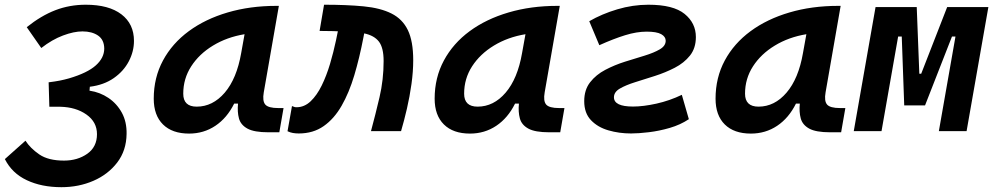

<svg xmlns="http://www.w3.org/2000/svg" viewBox="-34 -547 4155 801"><path d="M222.2 233.9Q139.6 233.9 77.9 204.8Q16.1 175.8 -13.7 116.7L72.3 40Q92.3 71.3 129.9 97.2Q167.5 123 232.9 123Q289.6 123 330.1 94.5Q370.6 65.9 370.6 12.7Q370.6 -38.1 326.7 -69.1Q282.7 -100.1 217.8 -101.6Q212.4 -101.6 206.1 -101.6Q199.7 -101.6 191.9 -101.6Q187.5 -101.6 182.6 -101.6Q177.7 -101.6 171.9 -101.6L168.9 -203.6Q196.3 -207 215.1 -210.7Q233.9 -214.4 254.4 -220.2Q330.6 -242.7 365.7 -274.2Q400.9 -305.7 400.9 -344.7Q400.4 -381.3 375 -398.7Q349.6 -416 310.1 -416Q274.4 -416 228.8 -398.9Q183.1 -381.8 138.2 -346.7L77.6 -433.6Q137.2 -481.4 196.8 -504.4Q256.3 -527.3 323.7 -527.3Q419.9 -527.3 472.4 -487.3Q524.9 -447.3 524.9 -376.5Q524.9 -332.5 503.4 -291.3Q481.9 -250 440.7 -221.2Q399.4 -192.4 340.8 -185.1L339.4 -168.5H340.8Q383.3 -162.1 418.5 -138.4Q453.6 -114.7 474.4 -76.7Q495.1 -38.6 494.1 11.7Q493.2 81.1 455.1 130.9Q417 180.7 355.7 207.3Q294.4 233.9 222.2 233.9Z M754.9 10.3Q684.6 10.3 646 -27.8Q607.4 -65.9 607.4 -135.3Q607.4 -223.1 646 -294.7Q684.6 -366.2 753.7 -417Q822.8 -467.8 916 -495.1Q1009.3 -522.5 1118.2 -522.5H1129.4L1066.4 -161.6Q1060.1 -125.5 1072.8 -110.8Q1085.4 -96.2 1127 -96.2H1148.9L1131.3 4.9H1085.4Q1026.4 4.9 998.3 -10.5Q970.2 -25.9 962.9 -53Q955.6 -80.1 959 -114.7H942.9Q913.1 -54.7 864.5 -22.2Q815.9 10.3 754.9 10.3ZM786.6 -102.1Q853.5 -102.1 903.6 -160.4Q953.6 -218.8 972.2 -325.7L986.3 -404.3Q912.6 -392.1 854.7 -356.9Q796.9 -321.8 763.7 -270.3Q730.5 -218.8 730.5 -156.2Q730.5 -102.1 786.6 -102.1Z M1513.7 0Q1532.2 -68.4 1549.3 -141.4Q1566.4 -214.4 1566.4 -292.5Q1566.4 -347.7 1546.9 -373.3Q1527.3 -398.9 1485.4 -407.7L1481.9 -389.6Q1465.8 -305.7 1444.1 -232.9Q1422.4 -160.2 1391.1 -105.7Q1359.9 -51.3 1316.2 -20.8Q1272.5 9.8 1212.4 9.8Q1199.2 9.8 1188 7.8Q1176.8 5.9 1165.5 0.5L1184.1 -104.5Q1190.9 -102.5 1193.4 -101.1Q1195.8 -99.6 1203.1 -99.6Q1235.8 -99.6 1262 -124.5Q1288.1 -149.4 1308.1 -190.2Q1328.1 -231 1342.8 -280.3Q1357.4 -329.6 1367.7 -378.4L1375.5 -416.5Q1366.2 -417 1356.2 -417.2Q1346.2 -417.5 1335.9 -417.5Q1327.1 -417.5 1318.1 -417.7Q1309.1 -418 1299.3 -418L1317.9 -527.3Q1413.1 -527.3 1483.2 -520.5Q1553.2 -513.7 1599.1 -490.7Q1645 -467.8 1667.5 -421.4Q1689.9 -375 1689.9 -295.9Q1689.9 -248.5 1682.6 -196.3Q1675.3 -144 1663.6 -93.5Q1651.9 -43 1639.2 0Z M1926.8 10.3Q1856.4 10.3 1817.9 -27.8Q1779.3 -65.9 1779.3 -135.3Q1779.3 -223.1 1817.9 -294.7Q1856.4 -366.2 1925.5 -417Q1994.6 -467.8 2087.9 -495.1Q2181.2 -522.5 2290 -522.5H2301.3L2238.3 -161.6Q2231.9 -125.5 2244.6 -110.8Q2257.3 -96.2 2298.8 -96.2H2320.8L2303.2 4.9H2257.3Q2198.2 4.9 2170.2 -10.5Q2142.1 -25.9 2134.8 -53Q2127.4 -80.1 2130.9 -114.7H2114.7Q2085 -54.7 2036.4 -22.2Q1987.8 10.3 1926.8 10.3ZM1958.5 -102.1Q2025.4 -102.1 2075.4 -160.4Q2125.5 -218.8 2144 -325.7L2158.2 -404.3Q2084.5 -392.1 2026.6 -356.9Q1968.8 -321.8 1935.5 -270.3Q1902.3 -218.8 1902.3 -156.2Q1902.3 -102.1 1958.5 -102.1Z M2598.6 9.8Q2548.8 9.8 2504.2 -3.2Q2459.5 -16.1 2431.4 -45.7Q2403.3 -75.2 2403.3 -125Q2403.3 -172.4 2428 -203.9Q2452.6 -235.4 2491.2 -255.6Q2529.8 -275.9 2573.2 -289.6Q2616.7 -303.2 2655.3 -314.9Q2693.8 -326.7 2718.5 -341.1Q2743.2 -355.5 2743.2 -377Q2743.2 -394 2724.4 -404.5Q2705.6 -415 2663.6 -415Q2622.1 -415 2574 -400.1Q2525.9 -385.3 2466.3 -358.4L2424.3 -458.5Q2476.6 -488.8 2541.3 -508.1Q2606 -527.3 2670.9 -527.3Q2774.9 -527.3 2822 -489Q2869.1 -450.7 2869.1 -392.6Q2869.1 -346.2 2844.5 -315.2Q2819.8 -284.2 2780.8 -264.2Q2741.7 -244.1 2698.2 -230.2Q2654.8 -216.3 2615.7 -204.1Q2576.7 -191.9 2552 -177.5Q2527.3 -163.1 2527.3 -141.1Q2527.3 -102.5 2606.9 -102.5Q2649.9 -102.5 2704.8 -114.7Q2759.8 -127 2810.5 -151.4L2839.8 -49.8Q2804.7 -26.4 2760.3 -13.4Q2715.8 -0.5 2672.9 4.6Q2629.9 9.8 2598.6 9.8Z M3098.6 10.3Q3028.3 10.3 2989.7 -27.8Q2951.2 -65.9 2951.2 -135.3Q2951.2 -223.1 2989.7 -294.7Q3028.3 -366.2 3097.4 -417Q3166.5 -467.8 3259.8 -495.1Q3353 -522.5 3461.9 -522.5H3473.1L3410.2 -161.6Q3403.8 -125.5 3416.5 -110.8Q3429.2 -96.2 3470.7 -96.2H3492.7L3475.1 4.9H3429.2Q3370.1 4.9 3342 -10.5Q3314 -25.9 3306.6 -53Q3299.3 -80.1 3302.7 -114.7H3286.6Q3256.8 -54.7 3208.3 -22.2Q3159.7 10.3 3098.6 10.3ZM3130.4 -102.1Q3197.3 -102.1 3247.3 -160.4Q3297.4 -218.8 3315.9 -325.7L3330.1 -404.3Q3256.3 -392.1 3198.5 -356.9Q3140.6 -321.8 3107.4 -270.3Q3074.2 -218.8 3074.2 -156.2Q3074.2 -102.1 3130.4 -102.1Z M3527.8 0 3618.7 -517.6H3790.5L3801.3 -239.3H3809.1L3917.5 -517.6H4089.4L3998.5 0H3882.8L3952.1 -394.5H3937.5L3825.2 -107.4H3738.3L3728 -394.5H3712.9L3643.6 0Z"/></svg>

Font: Cascadia Mono NF SemiBold
Style: Italic
Weight: 600
Italic angle: -10°
Monospace: yes
Designer: Aaron Bell
Foundry: Saja Typeworks
Version: Version 2404.023; ttfautohint (v1.8.4)